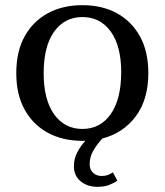

<svg xmlns="http://www.w3.org/2000/svg" viewBox="-20 -534 637 743"><path d="M299 11Q223 11 165.5 -20Q108 -51 75.5 -109.5Q43 -168 43 -251Q43 -335 75.5 -393.5Q108 -452 165.5 -483Q223 -514 299 -514Q375 -514 432 -483Q489 -452 521.5 -393.5Q554 -335 554 -251Q554 -149 505.5 -84Q457 -19 376 2Q354 26 340.5 50Q327 74 327 101Q327 123 340.5 135Q354 147 373 147Q387 147 396.5 143.5Q406 140 417 133L434 165Q422 174 403 181.5Q384 189 357 189Q318 189 292 167.5Q266 146 266 109Q266 81 278.5 56.5Q291 32 310 11Q305 11 299 11ZM299 -35Q368 -35 408.5 -92.5Q449 -150 449 -255Q449 -356 408.5 -412Q368 -468 299 -468Q230 -468 189.5 -411.5Q149 -355 149 -251Q149 -148 189.5 -91.5Q230 -35 299 -35Z"/></svg>

Font: Montagu Slab 144pt
Style: Regular
Weight: 400
Designer: Florian Karsten
Foundry: Florian Karsten
Version: Version 1.000; ttfautohint (v1.8.3)